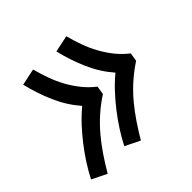

<svg xmlns="http://www.w3.org/2000/svg" viewBox="-134 -720 768 768"><g transform="rotate(-45 250.0 -336.0)"><path d="M251 -83 188 -114Q205 -147 225 -178Q245 -209 268 -238.5Q291 -268 316.5 -295.5Q342 -323 371 -347Q330 -394 304.5 -452.5Q279 -511 264 -574L335 -589Q344 -555 355.5 -523Q367 -491 383.5 -461Q400 -431 421 -405Q442 -379 469 -358L463 -322Q429 -300 398.5 -273Q368 -246 342 -215Q316 -184 293.5 -150.5Q271 -117 251 -83ZM63 -83 0 -114Q17 -147 37 -178Q57 -209 80 -238.5Q103 -268 128.5 -295.5Q154 -323 183 -347Q142 -394 116.5 -452.5Q91 -511 76 -574L147 -589Q156 -555 167.5 -523Q179 -491 195.5 -461Q212 -431 233 -405Q254 -379 281 -358L275 -322Q241 -300 210.5 -273Q180 -246 154 -215Q128 -184 105.5 -150.5Q83 -117 63 -83Z"/></g></svg>

Font: Iosevka Medium
Style: Italic
Weight: 500
Italic angle: -9°
Monospace: yes
Designer: Belleve Invis
Foundry: Belleve Invis
Version: Version 32.5.0; ttfautohint (v1.8.4)